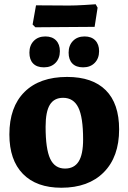

<svg xmlns="http://www.w3.org/2000/svg" viewBox="-20 -872 603 901"><path d="M24 -241Q24 -370 95 -440.5Q166 -511 295 -511Q414 -511 476.5 -448.5Q539 -386 539 -265Q539 -136 467 -63.5Q395 9 268 9Q151 9 87.5 -56Q24 -121 24 -241ZM370 -218Q370 -322 347.5 -367.5Q325 -413 276 -413Q234 -413 214 -380.5Q194 -348 194 -277Q194 -173 215.5 -127Q237 -81 285 -81Q328 -81 349 -114Q370 -147 370 -218ZM133 -757 149 -847 303 -846Q334 -846 375 -848.5Q416 -851 429 -852L438 -836L424 -746L283 -745L146 -744ZM118 -625Q118 -659 138.5 -680Q159 -701 193 -701Q225 -701 243 -682.5Q261 -664 261 -632Q261 -598 240.5 -577Q220 -556 186 -556Q153 -556 135.5 -574Q118 -592 118 -625ZM302 -625Q302 -659 322.5 -680Q343 -701 377 -701Q409 -701 427 -682.5Q445 -664 445 -632Q445 -598 424.5 -577Q404 -556 370 -556Q337 -556 319.5 -574Q302 -592 302 -625Z"/></svg>

Font: Alegreya SC ExtraBold
Style: Regular
Weight: 800
Designer: Juan Pablo del Peral
Foundry: Huerta Tipografica
Version: Version 2.007; ttfautohint (v1.6)